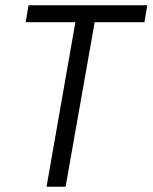

<svg xmlns="http://www.w3.org/2000/svg" viewBox="-20 -706 577 726"><path d="M156 0 265 -622H77L88 -686H537L526 -622H338L228 0Z"/></svg>

Font: Archivo Condensed Light
Style: Italic
Weight: 300
Width: 3
Italic angle: -10°
Designer: Hector Gatti
Foundry: Omnibus-Type
Version: Version 2.001